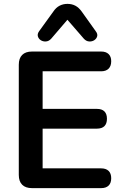

<svg xmlns="http://www.w3.org/2000/svg" viewBox="-20 -971 637 991"><path d="M145 0Q112 0 94.5 -17.5Q77 -35 77 -68V-637Q77 -670 94.5 -687.5Q112 -705 145 -705H502Q527 -705 540.5 -692Q554 -679 554 -655Q554 -630 540.5 -616.5Q527 -603 502 -603H200V-409H480Q506 -409 519 -396Q532 -383 532 -358Q532 -333 519 -320Q506 -307 480 -307H200V-102H502Q527 -102 540.5 -89Q554 -76 554 -51Q554 -26 540.5 -13Q527 0 502 0ZM244 -771Q232 -758 217 -757Q202 -756 190.5 -763.5Q179 -771 175.5 -783.5Q172 -796 182 -810L255 -911Q269 -932 287.5 -941.5Q306 -951 328 -951Q351 -951 369 -941.5Q387 -932 402 -911L474 -810Q485 -796 481.5 -783.5Q478 -771 466.5 -763.5Q455 -756 440 -757Q425 -758 413 -771L328 -869Z"/></svg>

Font: Nunito
Style: Bold
Weight: 700
Designer: Vernon Adams
Foundry: Vernon Adams
Version: Version 3.602